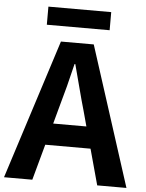

<svg xmlns="http://www.w3.org/2000/svg" viewBox="-68 -966 770 1014"><g transform="rotate(5 316.5 -459.0)"><path d="M480 -918V-822H147V-918ZM226 -305H402L380 -386Q367 -430 344.5 -516.5Q322 -603 315 -628H311Q283 -508 248 -386ZM486 0 434 -190H194L142 0H-8L229 -740H403L641 0Z"/></g></svg>

Font: NotoSansHansBold
Style: Bold
Weight: 700
Designer: Ryoko NISHIZUKA  (kana & ideographs); Paul D. Hunt (Latin, Greek & Cyrillic); Wenlong ZHANG  (bopomofo); Sandoll Communi
Foundry: Adobe Systems Incorporated
Version: Version 1.00;December 8, 2021;FontCreator 13.0.0.2675 64-bit